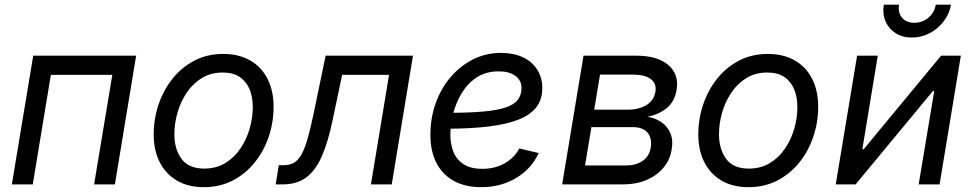

<svg xmlns="http://www.w3.org/2000/svg" viewBox="-20 -775 4088 807"><path d="M552.2 -541 462.9 0H375.5L452.1 -460.4H193.8L117.7 0H29.8L119.6 -541Z M836.4 11.7Q771 11.7 723.9 -15.9Q676.8 -43.5 651.4 -93.3Q626 -143.1 626 -210Q626 -274.4 646.2 -335Q666.5 -395.5 704.6 -443.6Q742.7 -491.7 796.6 -520Q850.6 -548.3 918.5 -548.3Q983.9 -548.3 1031.5 -521Q1079.1 -493.7 1104.5 -443.6Q1129.9 -393.6 1129.9 -326.2Q1129.9 -260.7 1109.4 -200.2Q1088.9 -139.6 1050.3 -91.8Q1011.7 -43.9 957.8 -16.1Q903.8 11.7 836.4 11.7ZM838.4 -66.4Q888.7 -66.4 926.8 -89.6Q964.8 -112.8 990.5 -150.6Q1016.1 -188.5 1029.3 -234.1Q1042.5 -279.8 1042.5 -324.7Q1042.5 -366.7 1029.1 -399.4Q1015.6 -432.1 987.8 -451.2Q960 -470.2 916 -470.2Q866.7 -470.2 828.9 -447.3Q791 -424.3 765.1 -386Q739.3 -347.7 726.1 -301.8Q712.9 -255.9 712.9 -210.4Q712.9 -148.4 742.9 -107.4Q772.9 -66.4 838.4 -66.4Z M1138.7 0 1151.9 -80.6H1171.4Q1195.8 -80.6 1213.6 -89.8Q1231.4 -99.1 1245.6 -123Q1259.8 -147 1272.2 -189.9Q1284.7 -232.9 1298.8 -300.3L1348.6 -541H1715.8L1626.5 0H1539.1L1615.2 -460.4H1418L1377.9 -269.5Q1358.9 -178.2 1332.8 -118.4Q1306.6 -58.6 1267.3 -29.3Q1228 0 1168 0Z M2002.4 11.7Q1936 11.7 1888.4 -14.2Q1840.8 -40 1814.9 -89.1Q1789.1 -138.2 1789.1 -208.5Q1789.1 -280.3 1811.8 -342.8Q1834.5 -405.3 1875.2 -452.4Q1916 -499.5 1969.7 -526.1Q2023.4 -552.7 2085 -552.7Q2137.7 -552.7 2176.8 -534.7Q2215.8 -516.6 2237.5 -483.2Q2259.3 -449.7 2259.3 -404.3Q2259.3 -358.4 2235.4 -325.9Q2211.4 -293.5 2161.6 -273.2Q2111.8 -252.9 2034.4 -243.4Q1957 -233.9 1850.1 -233.9L1861.8 -300.8Q1951.2 -300.8 2011.2 -306.2Q2071.3 -311.5 2106.4 -323.7Q2141.6 -335.9 2156.7 -356Q2171.9 -376 2171.9 -405.8Q2171.9 -437.5 2146 -456.3Q2120.1 -475.1 2076.2 -475.1Q2022 -475.1 1983.4 -449.5Q1944.8 -423.8 1920.4 -383.1Q1896 -342.3 1884.5 -296.1Q1873 -250 1873 -208Q1873 -168.5 1886 -136.2Q1898.9 -104 1928.5 -84.7Q1958 -65.4 2007.8 -65.4Q2060.5 -65.4 2101.3 -88.6Q2142.1 -111.8 2162.6 -150.9L2244.1 -131.8Q2214.4 -65.9 2149.7 -27.1Q2085 11.7 2002.4 11.7Z M2342.8 0 2432.6 -541H2654.3Q2743.7 -541 2789.3 -501.5Q2835 -461.9 2823.7 -396.5Q2815.9 -348.6 2783 -321.3Q2750 -293.9 2701.2 -284.2Q2731.9 -279.8 2757.8 -262.9Q2783.7 -246.1 2796.9 -217Q2810.1 -188 2803.2 -147Q2796.4 -103.5 2769 -70.6Q2741.7 -37.6 2698.2 -18.8Q2654.8 0 2599.1 0ZM2439 -79.6H2612.3Q2652.3 -79.6 2680.4 -98.4Q2708.5 -117.2 2714.8 -152.8Q2721.7 -193.4 2702.1 -217Q2682.6 -240.7 2639.2 -240.7H2465.8ZM2477.5 -314H2617.7Q2666 -314 2697.5 -333.7Q2729 -353.5 2734.9 -390.1Q2740.2 -424.3 2715.1 -442.9Q2689.9 -461.4 2641.1 -461.4H2502Z M3125.5 11.7Q3060.1 11.7 3012.9 -15.9Q2965.8 -43.5 2940.4 -93.3Q2915 -143.1 2915 -210Q2915 -274.4 2935.3 -335Q2955.6 -395.5 2993.7 -443.6Q3031.7 -491.7 3085.7 -520Q3139.6 -548.3 3207.5 -548.3Q3272.9 -548.3 3320.6 -521Q3368.2 -493.7 3393.6 -443.6Q3418.9 -393.6 3418.9 -326.2Q3418.9 -260.7 3398.4 -200.2Q3377.9 -139.6 3339.4 -91.8Q3300.8 -43.9 3246.8 -16.1Q3192.9 11.7 3125.5 11.7ZM3127.4 -66.4Q3177.7 -66.4 3215.8 -89.6Q3253.9 -112.8 3279.5 -150.6Q3305.2 -188.5 3318.4 -234.1Q3331.5 -279.8 3331.5 -324.7Q3331.5 -366.7 3318.1 -399.4Q3304.7 -432.1 3276.9 -451.2Q3249 -470.2 3205.1 -470.2Q3155.8 -470.2 3117.9 -447.3Q3080.1 -424.3 3054.2 -386Q3028.3 -347.7 3015.1 -301.8Q3002 -255.9 3002 -210.4Q3002 -148.4 3032 -107.4Q3062 -66.4 3127.4 -66.4Z M3929.2 0H3841.3L3906.7 -392.1H3900.9L3576.2 0H3492.7L3582.5 -541H3669.4L3604.5 -147.5H3609.9L3935.5 -541H4018.6ZM3812.5 -617.2Q3772.9 -617.2 3744.1 -635.7Q3715.3 -654.3 3701.9 -685.5Q3688.5 -716.8 3694.8 -755.4H3758.8Q3753.4 -721.7 3771.5 -700.4Q3789.6 -679.2 3823.2 -679.2Q3845.7 -679.2 3864.7 -689Q3883.8 -698.7 3896.7 -715.8Q3909.7 -732.9 3913.1 -755.4H3977.1Q3970.7 -716.8 3946.5 -685.3Q3922.4 -653.8 3887.5 -635.5Q3852.5 -617.2 3812.5 -617.2Z"/></svg>

Font: Inter 17pt
Style: Italic
Weight: 400
Italic angle: -9.3988°
Version: Version 4.001;git-66647c0bb